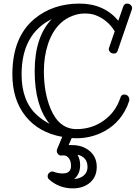

<svg xmlns="http://www.w3.org/2000/svg" viewBox="-20 -748 779 1068"><path d="M405.8 21 378.9 20 361.8 59.1H380.9Q439.5 59.1 478.5 91.8Q518.1 125 518.1 180.2Q518.1 237.3 478.5 269.5Q441.9 299.8 384.8 299.8Q309.6 299.8 253.9 251Q245.1 243.2 245.1 232.2Q245.1 221.2 253.4 213.6Q261.7 206.1 267.6 206.1Q274.9 206.1 280.8 208Q303.7 216.8 328.6 216.8Q353.5 216.8 364.3 205.6Q375 194.3 375 177.2Q375 160.2 372.1 150.6Q369.1 141.1 363.8 133.3Q352.1 116.2 333 116.2L320.8 117.2Q309.6 117.2 302.7 108.9Q295.9 100.6 295.9 94.7Q295.9 85.9 297.9 81.1L326.2 13.2Q195.3 -10.3 122.1 -101.6Q48.8 -193.8 48.8 -334Q48.8 -540.5 170.9 -642.6Q273.9 -728 421.9 -728Q558.1 -728 638.2 -632.8L665 -710Q671.4 -728 685.5 -728Q699.7 -728 707.3 -720Q714.8 -711.9 714.8 -704.8Q714.8 -697.8 712.9 -693.8L634.8 -466.8Q629.9 -450.2 614.7 -450.2Q599.6 -450.2 592.3 -458.5Q585 -466.8 585 -472.9Q585 -479 586.9 -482.9L618.2 -574.2Q576.7 -640.6 507.3 -665Q484.4 -672.9 450.4 -672.9Q416.5 -672.9 381.6 -659.2Q346.7 -645.5 320.6 -622.1Q294.4 -598.6 275.9 -567.1Q257.3 -535.6 246.1 -500Q224.1 -432.6 224.1 -352.1Q224.1 -233.4 261.2 -143.6Q308.6 -29.8 405.8 -29.8Q490.7 -29.8 556.6 -76.9Q622.6 -124 648.9 -202.1Q654.3 -222.2 669.4 -222.2Q684.6 -222.2 691.9 -213.9Q699.2 -205.6 699.2 -195.8V-189.9Q698.7 -189 696 -180.2Q693.4 -171.4 687.5 -157.2Q641.1 -52.2 537.1 -6.3Q474.6 21 405.8 21ZM268.1 -642.1Q100.1 -559.1 100.1 -334Q100.1 -183.6 187.5 -106Q216.3 -80.1 255.9 -59.1Q172.9 -159.7 172.9 -352.1Q172.9 -543 268.1 -642.1ZM425.8 169.9Q425.8 221.2 392.1 248Q427.2 245.1 447 227.3Q466.8 209.5 466.8 180.9Q466.8 152.3 451.7 135Q436.5 117.7 411.1 112.8Q425.8 138.7 425.8 169.9Z"/></svg>

Font: Ribeye Marrow
Style: Regular
Weight: 400
Designer: Astigmatic (AOETI)
Foundry: Astigmatic (AOETI)
Version: Version 1.000